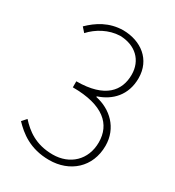

<svg xmlns="http://www.w3.org/2000/svg" viewBox="-181 -847 882 967"><g transform="rotate(30 260.5 -363.5)"><path d="M253 13C373 13 464 -66 464 -191C464 -295 389 -363 301 -381V-385C378 -410 438 -470 438 -569C438 -677 355 -739 251 -740C169 -739 110 -700 64 -655L87 -629C126 -672 186 -706 251 -708C341 -706 399 -650 399 -567C399 -474 341 -399 174 -399V-364C352 -364 426 -293 426 -189C426 -87 354 -20 255 -20C155 -20 98 -66 56 -112L33 -86C77 -40 141 13 253 13Z"/></g></svg>

Font: Noto Sans CJK Thin
Style: Regular
Weight: 100
Designer: Ryoko NISHIZUKA (kana & ideographs); Paul D. Hunt (Latin, Greek & Cyrillic); Wenlong ZHANG (bopomofo); Sandoll Communica
Foundry: Adobe Systems Incorporated
Version: Version 1.000;PS 1;hotconv 1.0.78;makeotf.lib2.5.61930